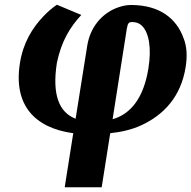

<svg xmlns="http://www.w3.org/2000/svg" viewBox="-20 -557 807 810"><path d="M64 -290C36 -113 127 -17 289 5L253 233H409L445 5C493 0 538 -11 575 -28C671 -72 743 -149 763 -273C771 -321 768 -363 754 -397C725 -477 656 -536 532 -536C510 -536 488 -530 468 -522C411 -498 361 -445 348 -364L299 -56C229 -83 199 -158 220 -292C239 -384 276 -443 323 -494L220 -537C199 -523 180 -506 163 -488C116 -439 77 -375 64 -290ZM455 -54 515 -436C519 -460 524 -464 537 -464C553 -464 565 -460 576 -451C609 -422 620 -354 606 -268C586 -144 532 -76 455 -54Z"/></svg>

Font: Aerodynamic
Style: BdObl
Weight: 500
Designer: Google
Version: Version 2.000980; 2014